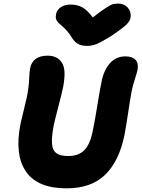

<svg xmlns="http://www.w3.org/2000/svg" viewBox="-20 -1031 778 1055"><path d="M630.9 -1011.2Q661.1 -1011.2 680.7 -990.5Q700.2 -969.7 698.2 -939.9Q696.8 -919.4 677.7 -899.2Q658.7 -878.9 590.8 -833Q539.1 -801.3 512.9 -790Q486.8 -778.8 458 -778.8Q425.8 -778.8 406.7 -790.8Q387.7 -802.7 373 -827.1Q361.3 -847.2 346.4 -863.3Q331.5 -879.4 320.8 -888.2Q310.1 -897 300.8 -906Q291.5 -915 288.1 -926.3Q284.7 -937.5 288.1 -953.1Q292.5 -977.5 314.7 -991.7Q336.9 -1005.9 367.2 -1005.9Q405.8 -1005.9 433.1 -990.2Q460.4 -974.6 490.2 -935.1Q534.7 -970.7 562.3 -988Q589.8 -1005.4 601.6 -1008.3Q613.3 -1011.2 630.9 -1011.2ZM346.2 3.9Q185.1 3.9 122.1 -89.1Q59.1 -182.1 92.8 -351.1Q98.6 -378.9 111.1 -428.2Q123.5 -477.5 127 -495.1Q138.2 -549.8 139.9 -592.8Q141.6 -635.7 145 -653.8Q158.7 -725.1 241.2 -725.1Q267.6 -725.1 286.6 -716.3Q305.7 -707.5 319.3 -687.5Q333 -667.5 334.5 -634.5Q335.9 -601.6 327.1 -553.2Q320.8 -522 301 -446.5Q281.2 -371.1 274.9 -340.8Q267.1 -299.3 265.6 -270.3Q264.2 -241.2 268.8 -222.4Q273.4 -203.6 285.6 -192.9Q297.9 -182.1 314.5 -178Q331.1 -173.8 356 -173.8Q410.6 -173.8 442.9 -205.3Q475.1 -236.8 490.2 -314Q501.5 -368.2 514.6 -450.2Q527.8 -532.2 538.1 -583Q550.8 -646.5 584.2 -683.8Q617.7 -721.2 668.9 -721.2Q707 -721.2 724.6 -702.1Q742.2 -683.1 735.8 -647Q732.9 -633.3 721.4 -597.2Q710 -561 703.1 -528.8Q696.3 -493.2 684.3 -412.8Q672.4 -332.5 664.1 -290Q635.3 -146.5 558.3 -71.3Q481.4 3.9 346.2 3.9Z"/></svg>

Font: Shantell Sans Bouncy
Style: Italic
Weight: 800
Italic angle: -11.31°
Designer: Stephen Nixon, Anya Danilova, Shantell Martin
Foundry: Arrow Type
Version: Version 1.006;[9816181b4]